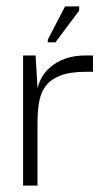

<svg xmlns="http://www.w3.org/2000/svg" viewBox="-20 -579 324 599"><path d="M52 0V-406H91L98 -289L97 -202V0ZM97 -196 94 -284Q96 -308 106.5 -330Q117 -352 136.5 -369Q156 -386 183.5 -396Q211 -406 248 -406H270V-355H248Q197 -355 166.5 -342.5Q136 -330 121 -308.5Q106 -287 101.5 -258Q97 -229 97 -196ZM153 -447H129V-455L183 -559H227V-546Z"/></svg>

Font: Darker Grotesque Light
Style: Regular
Weight: 400
Version: Version 1.000;gftools[0.9.28]